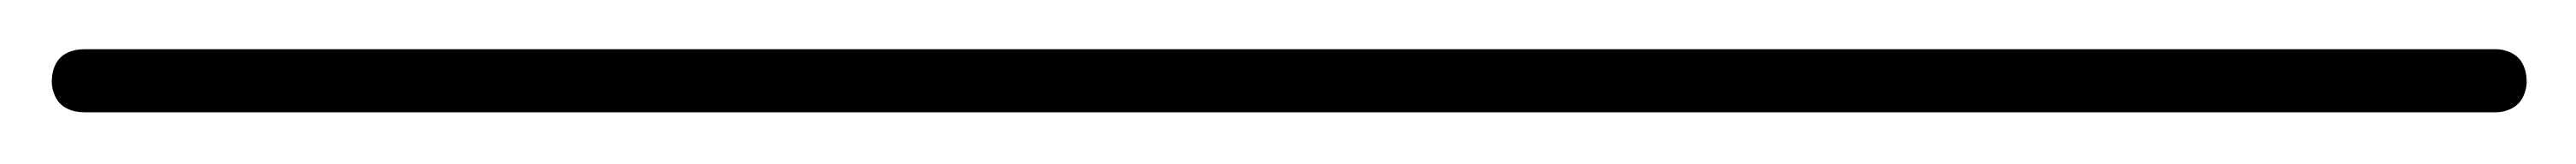

<svg xmlns="http://www.w3.org/2000/svg" viewBox="-498 -522 1020 65"><g transform="rotate(90 12.5 -490.0)"><path d="M0 -13H25V-968H0ZM13 -25Q9 -25 6 -23.5Q3 -22 1.5 -19Q0 -16 0 -13Q0 -9 1.5 -6Q3 -3 6 -1.5Q9 0 13 0Q16 0 19 -1.5Q22 -3 23.5 -6Q25 -9 25 -13Q25 -16 23.5 -19Q22 -22 19 -23.5Q16 -25 13 -25ZM13 -980Q9 -980 6 -978.5Q3 -977 1.5 -974Q0 -971 0 -968Q0 -964 1.5 -961Q3 -958 6 -956.5Q9 -955 13 -955Q16 -955 19 -956.5Q22 -958 23.5 -961Q25 -964 25 -968Q25 -971 23.5 -974Q22 -977 19 -978.5Q16 -980 13 -980Z"/></g></svg>

Font: Wavefont Thin
Style: Regular
Weight: 100
Monospace: yes
Version: Version 3.005;gftools[0.9.33]